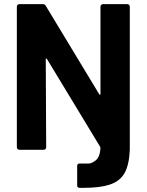

<svg xmlns="http://www.w3.org/2000/svg" viewBox="-20 -720 705 923"><path d="M475 -700H592Q597 -700 600.5 -696.5Q604 -693 604 -688V0Q601 73 578.5 112.5Q556 152 506 168Q460 183 382 183Q374 183 363 183Q351 183 351 171V77Q351 66 364 66Q370 66 375 66Q380 66 384 66Q388 66 391 66Q394 66 397 66Q399 66 401 66Q403 66 405 66Q406 66 408 66Q420 66 440 51Q461 34 463 -9Q463 -11 461 -15L206 -436Q204 -439 202 -438.5Q200 -438 200 -434L202 -12Q202 -7 198.5 -3.5Q195 0 190 0H73Q68 0 64.5 -3.5Q61 -7 61 -12V-688Q61 -693 64.5 -696.5Q68 -700 73 -700H186Q196 -700 200 -692L457 -267Q459 -264 461 -264.5Q463 -265 463 -269V-688Q463 -693 466.5 -696.5Q470 -700 475 -700Z"/></svg>

Font: UMi
Style: Bold
Weight: 700
Designer: Peter Middis
Foundry: We Are UMi
Version: Version 1.0